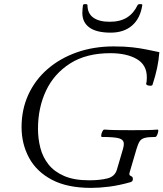

<svg xmlns="http://www.w3.org/2000/svg" viewBox="-20 -902 796 935"><path d="M424 13Q308 13 233 -26.5Q158 -66 121.5 -133.5Q85 -201 85 -283Q85 -369 118 -441Q151 -513 211.5 -565.5Q272 -618 354 -647Q436 -676 534 -676Q587 -676 625.5 -671.5Q664 -667 693 -661Q723 -655 736.5 -652Q750 -649 756 -648Q753 -608 745 -570.5Q737 -533 723 -490Q722 -485 713.5 -484.5Q705 -484 698 -487Q691 -490 692 -495Q694 -503 694.5 -511.5Q695 -520 695 -526Q695 -586 646 -614.5Q597 -643 517 -643Q400 -643 321.5 -593Q243 -543 204 -460Q165 -377 165 -275Q165 -227 176.5 -182Q188 -137 216 -101.5Q244 -66 292.5 -45Q341 -24 414 -24Q466 -24 502.5 -33Q539 -42 549 -75L579 -177Q583 -191 583 -201Q583 -221 561 -228Q539 -235 477 -235Q472 -235 473 -244Q474 -253 478.5 -262Q483 -271 488 -271Q515 -269 546 -268.5Q577 -268 621 -268Q662 -268 693.5 -268.5Q725 -269 747 -271Q752 -271 750.5 -262Q749 -253 745 -244Q741 -235 736 -235Q702 -235 685 -230.5Q668 -226 660 -213.5Q652 -201 645 -177L612 -65Q608 -52 612 -48.5Q616 -45 621.5 -42.5Q627 -40 627 -30Q627 -23 624 -20Q621 -17 616 -15Q559 1 511.5 7Q464 13 424 13ZM519 -743Q450 -743 415.5 -768Q381 -793 381 -839Q381 -849 382 -858.5Q383 -868 384 -877Q385 -882 395.5 -882Q406 -882 406 -877Q406 -837 434 -816.5Q462 -796 514 -796Q565 -796 598 -816.5Q631 -837 650 -877Q652 -882 663 -882Q674 -882 673 -877Q663 -812 623 -777.5Q583 -743 519 -743Z"/></svg>

Font: Junicode SmExp
Style: Italic
Weight: 400
Width: 6
Italic angle: -11°
Designer: Peter S. Baker
Version: Version 2.205; ttfautohint (v1.8.4)